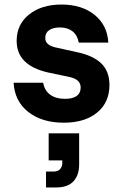

<svg xmlns="http://www.w3.org/2000/svg" viewBox="-20 -530 533 845"><path d="M260.8 10Q164.2 10 104.2 -37.5Q44.2 -85 40 -165.8H170Q175.8 -131.7 200.8 -113.3Q225.8 -95 266.7 -95Q299.2 -95 317.1 -107.5Q335 -120 335 -145Q335 -180 287.5 -190.8L192.5 -210.8Q53.3 -241.7 53.3 -350Q53.3 -422.5 107.9 -466.2Q162.5 -510 250.8 -510Q340 -510 396.2 -464.6Q452.5 -419.2 456.7 -342.5H326.7Q320.8 -375 299.2 -392.1Q277.5 -409.2 243.3 -409.2Q214.2 -409.2 196.7 -397.5Q179.2 -385.8 179.2 -363.3Q179.2 -346.7 190.4 -336.7Q201.7 -326.7 222.5 -321.7L320.8 -300Q390.8 -285 426.2 -250.4Q461.7 -215.8 461.7 -155.8Q461.7 -79.2 407.5 -34.6Q353.3 10 260.8 10ZM182.5 295V225H215.8Q235 225 244.6 214.2Q254.2 203.3 254.2 186.7V175.8H194.2V56.7H328.3V194.2Q328.3 240.8 303.3 267.9Q278.3 295 227.5 295Z"/></svg>

Font: Funnel Sans
Style: Bold
Weight: 700
Designer: NORD ID, Kristian Moeller
Foundry: Dicotype
Version: Version 1.000